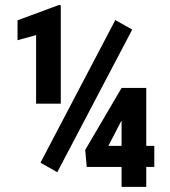

<svg xmlns="http://www.w3.org/2000/svg" viewBox="-20 -728 663 748"><path d="M216.8 -324.2H120.6V-591.3L48.3 -571.3V-648.9L208 -708H216.8ZM203.1 -57.1 137.7 -94.2 429.2 -649.9 495.1 -612.8ZM402.3 -159.7H453.6V-257.8L449.7 -251.5ZM549.8 -159.7H581.1V-77.6H549.8V0H453.6V-77.6H317.9L312 -144L453.6 -385.3H549.8Z"/></svg>

Font: MAUL Condensed Bold
Style: Condensed Bold
Weight: 700
Designer: MAUL
Version: Version 1.0; 2020; ttfautohint (v1.8.3)